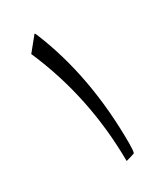

<svg xmlns="http://www.w3.org/2000/svg" viewBox="-164 -720 686 791"><g transform="rotate(-30 178.5 -325.0)"><path d="M139.6 -637.2Q245.1 -380.9 245.1 -61Q245.1 -26.9 241.2 -15.6Q233.9 -12.2 199.7 -2.9Q197.8 -310.1 79.6 -581.1L130.4 -643.6Q132.3 -646.5 133.8 -647Q136.2 -645.5 139.6 -637.2Z"/></g></svg>

Font: Sahel Light FD
Style: Light-FD
Weight: 300
Foundry: Saber Rastikerdar (saber.rastikerdar@gmail.com)
Version: Version 3.3.0